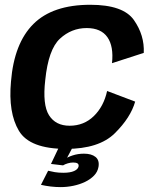

<svg xmlns="http://www.w3.org/2000/svg" viewBox="-20 -618 648 804"><path d="M256.5 5.5Q394.5 5.5 460.8 -60Q527 -125.5 546 -192.5L428.5 -237Q414.5 -172.5 373 -132Q331.5 -91.5 271.5 -91.5Q213 -91.5 185.2 -135.5Q157.5 -179.5 169.5 -283Q182.5 -411 230.8 -455.8Q279 -500.5 343 -500.5Q403 -500.5 429.8 -462.2Q456.5 -424 449 -353.5L582 -396.5Q585.5 -470 540.8 -534Q496 -598 358 -598Q200.5 -598 119.8 -517.5Q39 -437 26 -276.5Q14 -146 59.2 -70.2Q104.5 5.5 256.5 5.5ZM233.5 165.5Q260.5 165.5 287 160Q313.5 154.5 336 143.8Q358.5 133 373.8 117.2Q389 101.5 392.5 80.5Q397 53 380 39.2Q363 25.5 331.5 25.5Q306.5 25.5 284.2 32.8Q262 40 250.5 49.5L244 74.5Q252 69.5 263.8 66Q275.5 62.5 286.5 62.5Q298.5 62.5 304.5 66.2Q310.5 70 309 79Q306.5 91 290.2 98.2Q274 105.5 245 105.5Q225.5 105.5 209.2 102.8Q193 100 181.5 97L151.5 156Q171 160.5 192 163Q213 165.5 233.5 165.5ZM244 74.5 283.5 0H226L193.5 68.5Z"/></svg>

Font: Anybody UltraCondensed Thin SemiBold
Style: Italic
Weight: 600
Italic angle: -10°
Version: Version 1.111